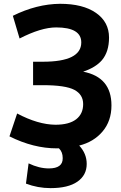

<svg xmlns="http://www.w3.org/2000/svg" viewBox="-20 -761 630 1000"><path d="M431.6 92.8Q431.6 151.4 383.3 185.1Q335 218.8 243.2 218.8Q176.8 218.8 115.2 195.3L128.9 89.8Q183.6 116.2 234.4 116.2Q307.6 116.2 306.6 62.5Q306.6 30.3 287.1 11.7H276.4Q154.3 11.7 29.3 -50.8L69.3 -169.9Q177.7 -112.3 268.6 -111.3Q339.8 -111.3 376.5 -139.6Q413.1 -168 413.1 -218.8Q413.1 -268.6 367.2 -293Q321.3 -317.4 203.1 -317.4H152.3V-439.5H203.1Q403.3 -439.5 403.3 -540Q403.3 -618.2 272.5 -618.2Q194.3 -618.2 82 -560.5L46.9 -678.7Q170.9 -740.2 293 -741.2Q412.1 -741.2 480 -693.8Q547.9 -646.5 547.9 -565.4Q547.9 -491.2 510.7 -447.3Q477.5 -409.2 413.1 -387.7Q560.5 -359.4 560.5 -211.9Q560.5 -130.9 514.2 -76.2Q467.8 -21.5 392.6 -2.9Q431.6 39.1 431.6 92.8Z"/></svg>

Font: Nasu
Style: Bold
Weight: 700
Designer: Ryoko NISHIZUKA (kana &amp; ideographs); Paul D. Hunt (Latin, Greek &amp; Cyrillic); Wenlong ZHANG (bopomofo); Sandoll C
Version: Version 2014.1215